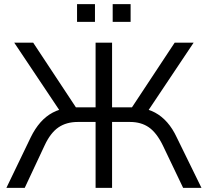

<svg xmlns="http://www.w3.org/2000/svg" viewBox="-20 -912 1008 932"><path d="M11 0 129 -245Q150 -288 176.5 -318Q203 -348 236 -365.5Q269 -383 309 -388L279 -361L49 -705H141L359 -375L336 -391H444V-705H524V-391H634L610 -375L828 -705H920L690 -361L660 -388Q700 -383 732.5 -365.5Q765 -348 791.5 -318Q818 -288 838 -245L958 0H869L770 -207Q740 -268 702.5 -294Q665 -320 611 -320H524V0H444V-320H358Q302 -320 263.5 -293.5Q225 -267 197 -207L100 0ZM527 -806V-892H614V-806ZM354 -806V-892H441V-806Z"/></svg>

Font: NunitoSans1
Style: Book
Weight: 400
Designer: Vernon Adams
Foundry: Vernon Adams
Version: Version 3.101;gftools[0.9.27]